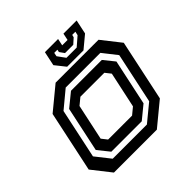

<svg xmlns="http://www.w3.org/2000/svg" viewBox="-180 -839 989 989"><g transform="rotate(-45 314.0 -345.0)"><path d="M100.5 0 19.5 -103 90.5 -437 215.5 -540H528L609 -437L538 -103L413 0ZM146.5 -55H395.5L488.5 -131.5L547.5 -408.5L487 -485.5H234.5L141 -408L83 -135.5ZM167 -85.5 116.5 -148.5 169 -395 242 -454.5H466.5L514 -395.5L460.5 -144.5L388.5 -85.5ZM199.5 -141.5H374L411 -172L453 -368L429 -398.5H254.5L217.5 -368L175.5 -172ZM315.5 -556 271 -612 287.5 -690H383.5L375.5 -652H414.5L422.5 -690H518.5L502 -612L434.5 -556ZM345.5 -591H420L468.5 -633L473 -653.5H450L446.5 -639.5L417.5 -613.5H357.5L339 -639.5L342 -653.5H319L315 -633Z"/></g></svg>

Font: Tourney Thin SemiBold
Style: Italic
Weight: 600
Italic angle: -12°
Version: Version 1.015